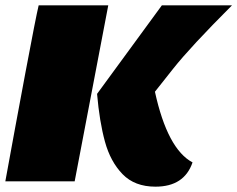

<svg xmlns="http://www.w3.org/2000/svg" viewBox="-28 -680 890 720"><path d="M117 -660H378L252 0H-8Q28 -198 67.5 -408.5Q107 -619 117 -660ZM553 -336Q600 -121 694 -71Q663 20 555 20Q477 20 431.5 -27Q386 -74 365.5 -149Q345 -224 336 -328L579 -660H842Q686 -504 621.5 -422.5Q557 -341 553 -336Z"/></svg>

Font: Sansita Black Italic
Style: Regular
Weight: 900
Italic angle: -11°
Designer: Pablo Cosgaya
Foundry: Omnibus-Type
Version: Version 1.006